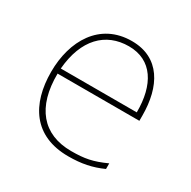

<svg xmlns="http://www.w3.org/2000/svg" viewBox="-128 -664 796 799"><g transform="rotate(30 270.0 -264.0)"><path d="M287 -538C133 -538 59 -408 59 -259C59 -104 130 10 296 10C360 10 408 0 459 -23V-50C397 -22 360 -15 296 -15C159 -15 84 -105 86 -266H479V-291C479 -430 422 -538 287 -538ZM287 -513C399 -513 453 -423 452 -291H87C99 -436 175 -513 287 -513Z"/></g></svg>

Font: Noto Sans Arabic Thin
Style: Regular
Weight: 100
Designer: Monotype Design Team, Nadine Chahine, Nizar Qandah and Khaled Hosny
Foundry: Monotype Imaging Inc.
Version: Version 2.012